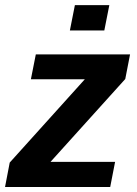

<svg xmlns="http://www.w3.org/2000/svg" viewBox="-25 -745 545 765"><path d="M433.6 -100.1 414.1 0H-4.9L13.7 -97.2L313 -429.2H98.1L117.7 -528.3H493.2L474.1 -430.2L176.3 -100.1ZM410.6 -724.6 390.6 -623.5H253.4L273.4 -724.6Z"/></svg>

Font: Arimo
Style: Italic
Weight: 400
Italic angle: -12°
Designer: Steve Matteson
Foundry: Monotype Imaging Inc.
Version: Version 1.33